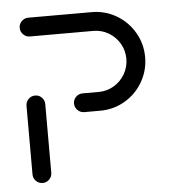

<svg xmlns="http://www.w3.org/2000/svg" viewBox="-43 -559 538 600"><g transform="rotate(-5 225.5 -259.5)"><path d="M67.4 0Q55.2 0 46.5 -8.7Q37.8 -17.4 37.8 -29.6V-244.8Q37.8 -257 46.5 -265.7Q55.2 -274.4 67.4 -274.4Q79.6 -274.4 88.1 -265.7Q96.7 -257 96.7 -244.8V-29.6Q96.7 -17.4 88.1 -8.7Q79.6 0 67.4 0ZM186.3 -238.9Q186.3 -251.1 195 -259.6Q203.7 -268.1 215.9 -268.1H266.3Q292.2 -268.1 314.1 -281.1Q335.9 -294.1 348.7 -316.1Q361.5 -338.1 361.5 -364.1Q361.5 -390 348.7 -411.9Q335.9 -433.7 314.1 -446.7Q292.2 -459.6 266.3 -459.6H67.4Q55.2 -459.6 46.5 -468.3Q37.8 -477 37.8 -489.3Q37.8 -501.1 46.5 -509.8Q55.2 -518.5 67.4 -518.5H266.3Q308.1 -518.5 343.5 -497.8Q378.9 -477 399.6 -441.5Q420.4 -405.9 420.4 -364.1Q420.4 -321.9 399.6 -286.3Q378.9 -250.7 343.5 -230Q308.1 -209.3 266.3 -209.3H215.9Q203.7 -209.3 195 -218Q186.3 -226.7 186.3 -238.9Z"/></g></svg>

Font: 26F Galaxy Hebrew Medium
Style: Regular
Weight: 500
Designer: C₂₉H₂₅N₃O₅
Version: Version 1.000